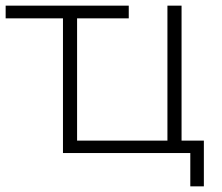

<svg xmlns="http://www.w3.org/2000/svg" viewBox="-20 -542 786 680"><path d="M436 -522V-477H253V-44H573V-522H623V-44H702V118H654V0H203V-477H0V-522Z"/></svg>

Font: Montserrat Z Light
Style: Regular
Weight: 300
Designer: Julieta Ulanovsky
Foundry: Julieta Ulanovsky
Version: Version 8.000